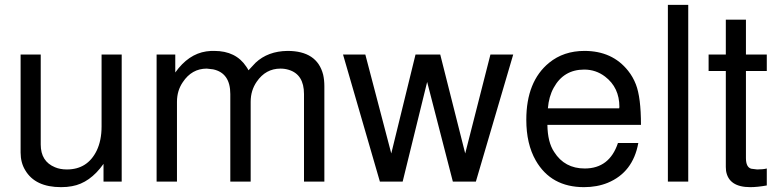

<svg xmlns="http://www.w3.org/2000/svg" viewBox="-20 -749 3207 792"><path d="M482 0H407V-73Q351 6 277 19Q257 23 232 23Q125 23 84 -47Q65 -78 65 -120V-524H148V-153Q148 -83 207 -59Q228 -50 256 -50Q341 -50 379 -128Q399 -170 399 -227V-524H482Z M626 -524H703V-450Q757 -526 831 -537Q840 -538 851 -539H864Q953 -539 996 -474Q1001 -467 1005 -459L1034 -490Q1085 -538 1166 -539Q1288 -539 1313 -441Q1318 -419 1318 -393V0H1234V-361Q1234 -442 1171 -461Q1155 -466 1137 -466Q1076 -466 1039 -412Q1014 -376 1014 -329V0H930V-361Q930 -448 859 -463L833 -466Q771 -466 734 -410Q710 -375 710 -329V0H626Z M1943 0H1848L1742 -411L1641 0H1547L1395 -524H1487L1594 -116L1694 -524H1796L1899 -116L2003 -524H2097Z M2624 -234H2238Q2239 -162 2266 -122Q2309 -54 2392 -54Q2494 -54 2529 -159H2613Q2591 -38 2487 5Q2443 23 2389 23Q2253 23 2190 -87Q2151 -155 2151 -255Q2151 -413 2245 -490Q2305 -539 2391 -539Q2506 -539 2571 -457Q2591 -432 2603 -401Q2624 -347 2624 -234ZM2240 -302H2534L2535 -308Q2535 -388 2476 -433Q2438 -462 2390 -462Q2305 -462 2264 -387Q2244 -351 2240 -302Z M2819 -729V0H2735V-729Z M3143 -524V-456H3057V-97Q3057 -59 3079 -53L3103 -50Q3128 -50 3143 -54V16Q3104 23 3075 23Q2986 23 2975 -44L2974 -60V-456H2903V-524H2974V-668H3057V-524Z"/></svg>

Font: SolaimanLipi Normal
Style: Regular
Weight: 400
Designer: Solaiman Karim
Foundry: Ekushey
Version: Designed by Solaiman Karim | Developed Version 2.002 : Al Ma